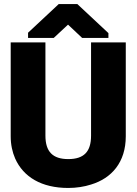

<svg xmlns="http://www.w3.org/2000/svg" viewBox="-20 -921 681 951"><path d="M33 -246C33 -205 41 -168 55 -136C96 -44 186 10 318 10C358 10 397 4 431 -7C533 -38 603 -117 603 -246V-711H431V-249C431 -170 396 -133 318 -133C241 -133 205 -170 205 -249V-711H33ZM119 -733H246L317 -799L387 -733H517V-757L363 -901H271L119 -759Z"/></svg>

Font: Asimov Pro
Style: Ult
Weight: 900
Designer: Google
Version: Version 2.000980; 2014